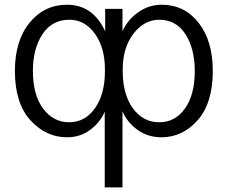

<svg xmlns="http://www.w3.org/2000/svg" viewBox="-20 -563 963 812"><path d="M43 -262.7Q43 -390.6 105 -466.8Q167 -543 263.7 -543Q373 -543 424.8 -430.7V-525.4H498V-430.7Q519.5 -479.5 564.5 -511.2Q609.4 -543 664.1 -543Q759.8 -543 819.8 -466.8Q879.9 -390.6 879.9 -262.7Q879.9 -127 815.9 -54.7Q752 17.6 663.1 17.6Q604.5 17.6 560.5 -14.6Q516.6 -46.9 498 -92.8V229.5H422.9V-90.8Q403.3 -44.9 361.3 -13.7Q319.3 17.6 263.7 17.6Q173.8 17.6 108.4 -54.7Q43 -127 43 -262.7ZM119.1 -262.7Q119.1 -162.1 162.1 -104Q205.1 -45.9 272.5 -45.9Q339.8 -45.9 381.8 -105.5Q423.8 -165 423.8 -262.7V-269.5Q423.8 -361.3 381.3 -420.4Q338.9 -479.5 273.4 -479.5Q200.2 -479.5 159.7 -418.5Q119.1 -357.4 119.1 -262.7ZM499 -262.7Q499 -164.1 542 -105Q585 -45.9 653.3 -45.9Q720.7 -45.9 762.2 -104Q803.7 -162.1 803.7 -262.7Q803.7 -357.4 764.2 -418.5Q724.6 -479.5 653.3 -479.5Q589.8 -479.5 544.4 -420.4Q499 -361.3 499 -269.5Z"/></svg>

Font: Batunionen A1
Style: Regular
Weight: 400
Designer: HanYang I&C Co.,Ltd.
Foundry: HanYang I&C Co.,Ltd.
Version: Version 2.50; ttfautohint (v1.6)